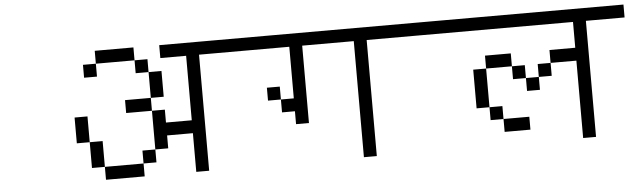

<svg xmlns="http://www.w3.org/2000/svg" viewBox="-43 -839 3086 927"><g transform="rotate(-5 1500.0 -375.5)"><path d="M625 -625H437.5V-687.5H625ZM312.5 -375H375V-250H312.5ZM375 -250H437.5V-125H375ZM375 -625H437.5V-562.5H375ZM437.5 -125H625V-62.5H437.5ZM562.5 -437.5H687.5V-375H562.5ZM625 -187.5H687.5V-125H625ZM625 -625H687.5V-562.5H625ZM687.5 -375H750V-312.5H875V-625H750V-687.5H1000V-625H937.5V-62.5H875V-250H750V-187.5H687.5ZM687.5 -562.5H750V-437.5H687.5Z M2000 -625H1750V-62.5H1687.5V-625H1437.5V-250H1375V-312.5H1312.5V-375H1375V-625H1000V-687.5H2000ZM1250 -437.5H1312.5V-375H1250Z M3000 -625H2812.5V-62.5H2750V-437.5H2625V-500H2750V-625H2000V-687.5H3000ZM2250 -437.5H2312.5V-250H2250ZM2312.5 -250H2375V-187.5H2312.5ZM2312.5 -500H2437.5V-437.5H2312.5ZM2375 -187.5H2500V-125H2375ZM2437.5 -437.5H2500V-375H2437.5ZM2500 -375H2562.5V-312.5H2500ZM2562.5 -437.5H2625V-375H2562.5Z"/></g></svg>

Font: 寒蝉点阵体 16px
Style: Regular
Weight: 400
Designer: Designed by Warren2060
Foundry: ChillType
Version: Version 1.000